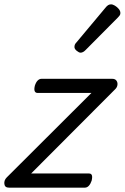

<svg xmlns="http://www.w3.org/2000/svg" viewBox="-32 -862 573 882"><path d="M9 0Q-10 0 -12 -17Q-14 -34 -1 -47L388 -435H141Q131 -435 127.5 -443Q124 -451 128 -468Q133 -484 141 -492Q149 -500 159 -500H483Q497 -500 503 -491.5Q509 -483 507.5 -472Q506 -461 498 -453L111 -65H377Q387 -65 390 -57Q393 -49 389 -32Q384 -17 376 -8.5Q368 0 358 0ZM338 -620Q331 -620 320.5 -628.5Q310 -637 310 -646Q310 -652 312 -657Q314 -662 319 -667L452 -826Q459 -835 465 -838.5Q471 -842 478 -842Q486 -842 496 -836Q506 -830 513.5 -821Q521 -812 521 -802Q521 -796 518 -791.5Q515 -787 510 -782L362 -633Q350 -620 338 -620Z"/></svg>

Font: Playwrite DK Loopet Light
Style: Regular
Weight: 300
Version: Version 1.003